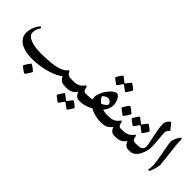

<svg xmlns="http://www.w3.org/2000/svg" viewBox="27 -1528 2638 2638"><g transform="rotate(45 1346.0 -209.0)"><path d="M978.5 0H952.6Q932.1 0 915 -2.7Q897.9 -5.4 882.8 -13.4Q867.7 -21.5 854.5 -36.9Q841.3 -52.2 829.1 -77.1Q800.8 -52.7 753.2 -29.5Q705.6 -6.3 644.5 12Q583.5 30.3 511 41.5Q438.5 52.7 359.9 52.7Q286.6 52.7 229 38.3Q171.4 23.9 132.1 -2.2Q92.8 -28.3 72.3 -65.4Q51.8 -102.5 51.8 -148.4Q51.8 -188 63.2 -224.1Q74.7 -260.3 89.4 -288.1Q104 -315.9 117.2 -332.5Q130.4 -349.1 132.8 -349.1Q133.3 -349.1 136.5 -347.4Q139.6 -345.7 143.1 -343Q146.5 -340.3 148.9 -337.4Q151.4 -334.5 151.4 -332.5Q151.4 -330.1 145.3 -321Q139.2 -312 131.3 -296.9Q123.5 -281.7 117.4 -261Q111.3 -240.2 111.3 -215.3Q111.3 -179.7 135 -155.3Q158.7 -130.9 198.5 -115.7Q238.3 -100.6 291 -93.8Q343.8 -86.9 401.4 -86.9Q467.3 -86.9 528.1 -91.1Q588.9 -95.2 640.6 -104Q692.4 -112.8 732.2 -126.7Q772 -140.6 797.4 -159.7Q803.7 -164.1 809.1 -170.7Q814.5 -177.2 819.1 -182.4Q823.7 -187.5 827.9 -191.4Q832 -195.3 835.9 -195.3Q841.3 -195.3 845.5 -191.4Q849.6 -187.5 852.8 -181.6Q856 -175.8 859.4 -169.2Q862.8 -162.6 867.7 -156.7Q876.5 -146 896.7 -139.2Q917 -132.3 952.6 -132.3H978.5Q989.3 -132.3 995.4 -124.8Q1001.5 -117.2 1004.6 -106.7Q1007.8 -96.2 1008.5 -85.2Q1009.3 -74.2 1009.3 -66.4Q1009.3 -58.6 1008.5 -47.4Q1007.8 -36.1 1004.6 -25.4Q1001.5 -14.6 995.4 -7.3Q989.3 0 978.5 0ZM498 171.9Q498 174.3 493.9 182.4Q489.7 190.4 483.4 201.4Q477.1 212.4 469 224.6Q460.9 236.8 453.4 246.8Q445.8 256.8 439.5 263.7Q433.1 270.5 430.7 270.5Q428.7 270.5 414.1 261Q399.4 251.5 383.3 239.5Q367.2 227.5 354 216.3Q340.8 205.1 340.8 202.1Q340.8 199.7 345 191.2Q349.1 182.6 356 171.6Q362.8 160.6 370.8 148.4Q378.9 136.2 386.2 126.2Q393.6 116.2 399.4 109.4Q405.3 102.5 407.7 102.5Q411.6 102.5 426.3 112.3Q440.9 122.1 457 134Q473.1 146 485.6 157.2Q498 168.5 498 171.9Z M1249.5 0H1224.6Q1206.5 0 1194.6 -4.4Q1182.6 -8.8 1169.4 -20Q1158.7 -28.8 1148.9 -43.7Q1139.2 -58.6 1132.8 -77.1Q1121.1 -61.5 1107.9 -47.9Q1094.7 -34.2 1076.7 -23.4Q1058.6 -12.7 1035.4 -6.3Q1012.2 0 981.4 0H957.5Q945.3 0 938.2 -4.2Q931.2 -8.3 927.7 -17.1Q924.3 -25.9 923.3 -38.1Q922.4 -50.3 922.4 -66.9Q922.4 -82.5 923.3 -94.5Q924.3 -106.4 927.7 -114.7Q931.2 -123 938.2 -127.7Q945.3 -132.3 957.5 -132.3H981.4Q1015.1 -132.3 1039.8 -138.4Q1064.5 -144.5 1082 -154.1Q1099.6 -163.6 1110.8 -174.3Q1122.1 -185.1 1130.1 -194.6Q1138.2 -204.1 1143.3 -210.4Q1148.4 -216.8 1153.3 -216.8Q1157.2 -216.8 1161.9 -210.9Q1166.5 -205.1 1171.4 -181.2Q1173.3 -172.9 1176.3 -164.1Q1179.2 -155.3 1185.3 -148.2Q1191.4 -141.1 1200.9 -136.7Q1210.4 -132.3 1224.6 -132.3H1249.5Q1273.4 -132.3 1279.3 -115.5Q1285.2 -98.6 1285.2 -66.9Q1285.2 -35.2 1279.3 -17.6Q1273.4 0 1249.5 0ZM1169.9 51.3Q1173.8 51.3 1187.5 60.3Q1201.2 69.3 1215.8 80.6Q1230.5 91.8 1242.2 102.3Q1253.9 112.8 1253.9 115.7Q1253.9 118.2 1250 126Q1246.1 133.8 1240 144Q1233.9 154.3 1226.6 165.5Q1219.2 176.8 1212.4 186Q1205.6 195.3 1200.2 201.4Q1194.8 207.5 1192.9 207.5Q1190.4 207.5 1177.7 198.5Q1165 189.5 1149.9 178.7L1111.3 148.9Q1107.4 145 1103 145Q1101.1 145 1098.1 150.9L1071.3 188.5Q1061 202.6 1051.5 213.9Q1042 225.1 1038.6 225.1Q1037.1 225.1 1030.5 220.9Q1023.9 216.8 1014.2 210Q1004.4 203.1 994.1 195.6Q983.9 188 974.9 180.7Q965.8 173.3 960 168Q954.1 162.6 954.1 160.6Q954.1 158.2 958.3 150.4Q962.4 142.6 969 132.1Q975.6 121.6 982.9 109.9Q990.2 98.1 997.3 88.9Q1004.4 79.6 1009.5 73Q1014.6 66.4 1016.1 66.4Q1020.5 66.4 1033.4 75.9Q1046.4 85.4 1060.5 96.2Q1077.1 108.9 1096.2 125Q1100.1 129.4 1103 129.9Q1105 129.9 1106.7 128.4Q1108.4 127 1111.3 122.6Q1126 103 1138.7 87.4Q1148.9 73.7 1158.2 62.5Q1167.5 51.3 1169.9 51.3Z M1655.3 0H1631.3Q1596.7 0 1565.7 -5.9Q1534.7 -11.7 1509 -19.8Q1483.4 -27.8 1463.6 -37.1Q1443.8 -46.4 1431.6 -53.7Q1419.4 -47.4 1400.1 -37.8Q1380.9 -28.3 1357.7 -20Q1334.5 -11.7 1308.3 -5.9Q1282.2 0 1256.3 0H1232.4Q1220.2 0 1213.1 -7.3Q1206.1 -14.6 1202.6 -25.4Q1199.2 -36.1 1198.2 -47.4Q1197.3 -58.6 1197.3 -66.4Q1197.3 -74.2 1198.2 -85.2Q1199.2 -96.2 1202.6 -106.7Q1206.1 -117.2 1213.1 -124.8Q1220.2 -132.3 1232.4 -132.3H1256.3Q1280.3 -132.3 1305.9 -135.5Q1331.5 -138.7 1347.7 -142.6Q1344.2 -148.4 1341.8 -161.1Q1339.4 -173.8 1339.4 -188Q1339.4 -206.1 1345 -227.1Q1350.6 -248 1359.6 -269.8Q1368.7 -291.5 1381.1 -313.2Q1393.6 -335 1408.7 -354.5Q1422.4 -372.6 1436.3 -387.7Q1450.2 -402.8 1464.8 -414.1Q1479.5 -425.3 1493.2 -431.9Q1506.8 -438.5 1519.5 -438.5Q1542 -438.5 1558.3 -421.9Q1574.7 -405.3 1585.7 -382.1Q1596.7 -358.9 1602.1 -333.7Q1607.4 -308.6 1607.4 -291.5Q1607.4 -215.3 1547.9 -145Q1567.9 -139.2 1588.4 -135.7Q1608.9 -132.3 1631.3 -132.3H1655.3Q1667.5 -132.3 1674.6 -124.8Q1681.6 -117.2 1685.3 -106.7Q1689 -96.2 1689.9 -85.2Q1690.9 -74.2 1690.9 -66.4Q1690.9 -58.6 1689.9 -47.4Q1689 -36.1 1685.3 -25.4Q1681.6 -14.6 1674.6 -7.3Q1667.5 0 1655.3 0ZM1551.8 -253.4Q1551.8 -259.3 1547.1 -268.6Q1542.5 -277.8 1533.4 -286.6Q1524.4 -295.4 1511.5 -301.5Q1498.5 -307.6 1482.4 -307.6Q1474.1 -307.6 1461.7 -303Q1449.2 -298.3 1437.3 -291.5Q1425.3 -284.7 1416.5 -276.6Q1407.7 -268.6 1407.7 -261.2Q1407.7 -253.4 1414.6 -242.7Q1421.4 -231.9 1431.4 -220.9Q1441.4 -210 1452.6 -200Q1463.9 -189.9 1473.1 -183.6Q1488.8 -191.4 1502.7 -199.7Q1516.6 -208 1527.6 -217Q1538.6 -226.1 1545.2 -235.4Q1551.8 -244.6 1551.8 -253.4ZM1567.4 -687.5Q1571.3 -687.5 1585 -678.5Q1598.6 -669.4 1613.3 -658.2Q1627.9 -647 1639.6 -636.5Q1651.4 -626 1651.4 -623Q1651.4 -620.6 1647.5 -612.8Q1643.6 -605 1637.5 -594.7Q1631.3 -584.5 1624 -573.2Q1616.7 -562 1609.9 -552.7Q1603 -543.5 1597.7 -537.4Q1592.3 -531.2 1590.3 -531.2Q1587.9 -531.2 1575.2 -540.3Q1562.5 -549.3 1547.4 -560.1L1508.8 -589.8Q1504.9 -593.8 1500.5 -593.8Q1498.5 -593.8 1495.6 -587.9L1468.8 -550.3Q1458.5 -536.1 1449 -524.9Q1439.5 -513.7 1436 -513.7Q1434.6 -513.7 1428 -517.8Q1421.4 -522 1411.6 -528.8Q1401.9 -535.6 1391.6 -543.2Q1381.3 -550.8 1372.3 -558.1Q1363.3 -565.4 1357.4 -570.8Q1351.6 -576.2 1351.6 -578.1Q1351.6 -580.6 1355.7 -588.4Q1359.9 -596.2 1366.5 -606.7Q1373 -617.2 1380.4 -628.9Q1387.7 -640.6 1394.8 -649.9Q1401.9 -659.2 1407 -665.8Q1412.1 -672.4 1413.6 -672.4Q1418 -672.4 1430.9 -662.8Q1443.8 -653.3 1458 -642.6Q1474.6 -629.9 1493.7 -613.8Q1497.6 -609.4 1500.5 -608.9Q1502.4 -608.9 1504.2 -610.4Q1505.9 -611.8 1508.8 -616.2Q1523.4 -635.7 1536.1 -651.4Q1546.4 -665 1555.7 -676.3Q1564.9 -687.5 1567.4 -687.5Z M1931.6 0H1906.7Q1888.7 0 1876.7 -4.4Q1864.7 -8.8 1851.6 -20Q1840.8 -28.8 1831.1 -43.7Q1821.3 -58.6 1814.9 -77.1Q1803.2 -61.5 1790 -47.9Q1776.9 -34.2 1758.8 -23.4Q1740.7 -12.7 1717.5 -6.3Q1694.3 0 1663.6 0H1639.6Q1627.4 0 1620.4 -4.2Q1613.3 -8.3 1609.9 -17.1Q1606.4 -25.9 1605.5 -38.1Q1604.5 -50.3 1604.5 -66.9Q1604.5 -82.5 1605.5 -94.5Q1606.4 -106.4 1609.9 -114.7Q1613.3 -123 1620.4 -127.7Q1627.4 -132.3 1639.6 -132.3H1663.6Q1697.3 -132.3 1721.9 -138.4Q1746.6 -144.5 1764.2 -154.1Q1781.7 -163.6 1793 -174.3Q1804.2 -185.1 1812.3 -194.6Q1820.3 -204.1 1825.4 -210.4Q1830.6 -216.8 1835.4 -216.8Q1839.4 -216.8 1844 -210.9Q1848.6 -205.1 1853.5 -181.2Q1855.5 -172.9 1858.4 -164.1Q1861.3 -155.3 1867.4 -148.2Q1873.5 -141.1 1883.1 -136.7Q1892.6 -132.3 1906.7 -132.3H1931.6Q1955.6 -132.3 1961.4 -115.5Q1967.3 -98.6 1967.3 -66.9Q1967.3 -35.2 1961.4 -17.6Q1955.6 0 1931.6 0ZM1865.2 -376Q1865.2 -373.5 1861.1 -365.5Q1856.9 -357.4 1850.6 -346.4Q1844.2 -335.4 1836.2 -323.2Q1828.1 -311 1820.6 -301Q1813 -291 1806.6 -284.2Q1800.3 -277.3 1797.9 -277.3Q1795.9 -277.3 1781.2 -286.9Q1766.6 -296.4 1750.5 -308.3Q1734.4 -320.3 1721.2 -331.5Q1708 -342.8 1708 -345.7Q1708 -348.1 1712.2 -356.7Q1716.3 -365.2 1723.1 -376.2Q1730 -387.2 1738 -399.4Q1746.1 -411.6 1753.4 -421.6Q1760.7 -431.6 1766.6 -438.5Q1772.5 -445.3 1774.9 -445.3Q1778.8 -445.3 1793.5 -435.5Q1808.1 -425.8 1824.2 -413.8Q1840.3 -401.9 1852.8 -390.6Q1865.2 -379.4 1865.2 -376Z M2206.5 0H2181.6Q2163.6 0 2151.6 -4.4Q2139.6 -8.8 2126.5 -20Q2115.7 -28.8 2106 -43.7Q2096.2 -58.6 2089.8 -77.1Q2078.1 -61.5 2064.9 -47.9Q2051.8 -34.2 2033.7 -23.4Q2015.6 -12.7 1992.4 -6.3Q1969.2 0 1938.5 0H1914.6Q1902.3 0 1895.3 -4.2Q1888.2 -8.3 1884.8 -17.1Q1881.3 -25.9 1880.4 -38.1Q1879.4 -50.3 1879.4 -66.9Q1879.4 -82.5 1880.4 -94.5Q1881.3 -106.4 1884.8 -114.7Q1888.2 -123 1895.3 -127.7Q1902.3 -132.3 1914.6 -132.3H1938.5Q1972.2 -132.3 1996.8 -138.4Q2021.5 -144.5 2039.1 -154.1Q2056.6 -163.6 2067.9 -174.3Q2079.1 -185.1 2087.2 -194.6Q2095.2 -204.1 2100.3 -210.4Q2105.5 -216.8 2110.4 -216.8Q2114.3 -216.8 2118.9 -210.9Q2123.5 -205.1 2128.4 -181.2Q2130.4 -172.9 2133.3 -164.1Q2136.2 -155.3 2142.3 -148.2Q2148.4 -141.1 2158 -136.7Q2167.5 -132.3 2181.6 -132.3H2206.5Q2230.5 -132.3 2236.3 -115.5Q2242.2 -98.6 2242.2 -66.9Q2242.2 -35.2 2236.3 -17.6Q2230.5 0 2206.5 0ZM2126.5 -449.2Q2130.4 -449.2 2144 -440.2Q2157.7 -431.2 2172.4 -419.9Q2187 -408.7 2198.7 -398.2Q2210.4 -387.7 2210.4 -384.8Q2210.4 -382.3 2206.5 -374.5Q2202.6 -366.7 2196.5 -356.4Q2190.4 -346.2 2183.1 -335Q2175.8 -323.7 2168.9 -314.5Q2162.1 -305.2 2156.7 -299.1Q2151.4 -293 2149.4 -293Q2147 -293 2134.3 -302Q2121.6 -311 2106.4 -321.8L2067.9 -351.6Q2064 -355.5 2059.6 -355.5Q2057.6 -355.5 2054.7 -349.6L2027.8 -312Q2017.6 -297.9 2008.1 -286.6Q1998.5 -275.4 1995.1 -275.4Q1993.7 -275.4 1987.1 -279.5Q1980.5 -283.7 1970.7 -290.5Q1960.9 -297.4 1950.7 -304.9Q1940.4 -312.5 1931.4 -319.8Q1922.4 -327.1 1916.5 -332.5Q1910.6 -337.9 1910.6 -339.8Q1910.6 -342.3 1914.8 -350.1Q1918.9 -357.9 1925.5 -368.4Q1932.1 -378.9 1939.5 -390.6Q1946.8 -402.3 1953.9 -411.6Q1960.9 -420.9 1966.1 -427.5Q1971.2 -434.1 1972.7 -434.1Q1977.1 -434.1 1990 -424.6Q2002.9 -415 2017.1 -404.3Q2033.7 -391.6 2052.7 -375.5Q2056.6 -371.1 2059.6 -370.6Q2061.5 -370.6 2063.2 -372.1Q2064.9 -373.5 2067.9 -377.9Q2082.5 -397.5 2095.2 -413.1Q2105.5 -426.8 2114.7 -438Q2124 -449.2 2126.5 -449.2Z M2383.3 -255.4Q2383.3 -247.1 2382.6 -234.1Q2381.8 -221.2 2379.2 -205.6Q2376.5 -189.9 2371.8 -172.6Q2367.2 -155.3 2360.8 -137.7Q2352.1 -114.3 2339.1 -90.1Q2326.2 -65.9 2308.3 -45.9Q2290.5 -25.9 2267.3 -12.9Q2244.1 0 2214.8 0H2189.5Q2177.2 0 2170.2 -4.4Q2163.1 -8.8 2159.7 -17.3Q2156.2 -25.9 2155.3 -38.1Q2154.3 -50.3 2154.3 -66.4Q2154.3 -78.6 2155.3 -90.6Q2156.2 -102.5 2159.7 -111.6Q2163.1 -120.6 2170.2 -126.5Q2177.2 -132.3 2189.5 -132.3H2214.8Q2238.8 -132.3 2259.5 -135.7Q2280.3 -139.2 2295.4 -147.5Q2310.5 -155.8 2319.3 -170.2Q2328.1 -184.6 2328.1 -205.1Q2328.1 -217.3 2323.5 -243.4Q2318.8 -269.5 2311.8 -303.7Q2304.7 -337.9 2296.6 -377.2Q2288.6 -416.5 2281.5 -454.3Q2274.4 -492.2 2270 -526.4Q2265.6 -560.5 2265.6 -585.4Q2265.6 -602.1 2272 -619.4Q2278.3 -636.7 2288.3 -651.4Q2298.3 -666 2310.1 -675Q2321.8 -684.1 2331.5 -684.1Q2332 -684.1 2337.9 -677.2Q2343.8 -670.4 2352.1 -660.4Q2360.4 -650.4 2369.6 -638.4Q2378.9 -626.5 2387 -616.2Q2395 -606 2400.6 -598.4Q2406.2 -590.8 2406.2 -590.3Q2406.2 -588.9 2400.1 -583.7Q2394 -578.6 2386.2 -570.1Q2378.4 -561.5 2372.3 -549.3Q2366.2 -537.1 2366.2 -521.5Q2366.2 -495.6 2368.7 -461.2Q2371.1 -426.8 2374.8 -389.9Q2378.4 -353 2380.9 -317.6Q2383.3 -282.2 2383.3 -255.4Z M2640.6 -167.5Q2640.6 -154.8 2637.2 -137Q2633.8 -119.1 2629.2 -99.9Q2624.5 -80.6 2618.4 -62.3Q2612.3 -43.9 2606.4 -29.1Q2600.6 -14.2 2595.5 -5.1Q2590.3 3.9 2587.4 3.9Q2581.5 3.9 2574.2 0.7Q2566.9 -2.4 2566.9 -7.8Q2566.9 -9.8 2568.6 -14.6Q2570.3 -19.5 2571.8 -29.1Q2573.2 -38.6 2575 -53.5Q2576.7 -68.4 2576.7 -89.4Q2576.7 -107.9 2571.8 -142.3Q2566.9 -176.8 2560.1 -218Q2553.2 -259.3 2544.9 -303.2Q2536.6 -347.2 2529.8 -385.3Q2522.9 -423.3 2518.3 -451.2Q2513.7 -479 2513.7 -487.8Q2513.7 -502.4 2519.8 -523.9Q2525.9 -545.4 2535.9 -566.9Q2545.9 -588.4 2559.1 -607.7Q2572.3 -627 2586.4 -637.2Q2593.8 -627 2596.4 -613.3Q2599.1 -599.6 2599.1 -590.3V-542.5Z"/></g></svg>

Font: Accordance
Style: Bold-Italic
Weight: 700
Italic angle: -11°
Version: Version 1.2 (build January 31, 2020) Miklal Software Solutio